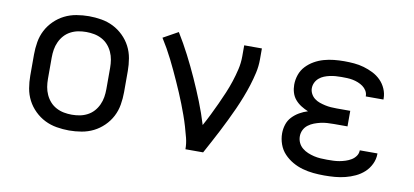

<svg xmlns="http://www.w3.org/2000/svg" viewBox="-56 -703 1912 887"><g transform="rotate(10 900.0 -260.0)"><path d="M300 8Q271 8 241.5 3Q212 -2 186 -15Q160 -28 138.5 -49Q117 -70 103.5 -96Q90 -122 85 -151.5Q80 -181 80 -210V-310Q80 -339 85 -368.5Q90 -398 103.5 -424Q117 -450 138.5 -471Q160 -492 186 -505Q212 -518 241.5 -523Q271 -528 300 -528Q329 -528 358.5 -523Q388 -518 414 -505Q440 -492 461.5 -471Q483 -450 496.5 -424Q510 -398 515 -368.5Q520 -339 520 -310V-210Q520 -181 515 -151.5Q510 -122 496.5 -96Q483 -70 461.5 -49Q440 -28 414 -15Q388 -2 358.5 3Q329 8 300 8ZM300 -66Q319 -66 337.5 -69.5Q356 -73 373 -82Q390 -91 402.5 -105Q415 -119 423 -136.5Q431 -154 434 -172.5Q437 -191 437 -210V-310Q437 -329 434 -347.5Q431 -366 423 -383.5Q415 -401 402.5 -415Q390 -429 373 -438Q356 -447 337.5 -450.5Q319 -454 300 -454Q281 -454 262.5 -450.5Q244 -447 227 -438Q210 -429 197.5 -415Q185 -401 177 -383.5Q169 -366 166 -347.5Q163 -329 163 -310V-210Q163 -191 166 -172.5Q169 -154 177 -136.5Q185 -119 197.5 -105Q210 -91 227 -82Q244 -73 262.5 -69.5Q281 -66 300 -66Z M845 0Q845 -27 838.5 -52.5Q832 -78 824.5 -103.5Q817 -129 808 -154Q799 -179 789.5 -203.5Q780 -228 769.5 -252.5Q759 -277 748 -301.5Q737 -326 726 -349.5Q715 -373 703 -397Q691 -421 678 -444Q665 -467 651 -489L721 -528Q750 -481 775.5 -431.5Q801 -382 824 -331Q847 -280 867.5 -228.5Q888 -177 904 -124Q919 -151 932.5 -178.5Q946 -206 959 -234Q972 -262 984 -290.5Q996 -319 1005.5 -348Q1015 -377 1022 -407Q1029 -437 1029 -468V-520H1112V-468Q1112 -436 1105 -405Q1098 -374 1088.5 -344Q1079 -314 1067.5 -284.5Q1056 -255 1043 -226Q1030 -197 1016 -168.5Q1002 -140 987.5 -111.5Q973 -83 958 -55.5Q943 -28 928 0Z M1497 8Q1471 8 1445.5 5.5Q1420 3 1395 -4Q1370 -11 1347.5 -24Q1325 -37 1307.5 -55.5Q1290 -74 1281 -99Q1272 -124 1272 -150Q1272 -171 1278.5 -191.5Q1285 -212 1299.5 -227.5Q1314 -243 1333 -254Q1352 -265 1372 -271Q1355 -278 1339 -288Q1323 -298 1311 -312Q1299 -326 1293.5 -344Q1288 -362 1288 -381Q1288 -405 1296 -428Q1304 -451 1320.5 -468.5Q1337 -486 1358 -498Q1379 -510 1402 -516.5Q1425 -523 1449 -525.5Q1473 -528 1497 -528Q1520 -528 1543.5 -526Q1567 -524 1589.5 -517.5Q1612 -511 1633 -500.5Q1654 -490 1670.5 -473.5Q1687 -457 1696.5 -435Q1706 -413 1706 -390V-385H1623V-387Q1623 -400 1616 -411.5Q1609 -423 1598.5 -430.5Q1588 -438 1575.5 -443Q1563 -448 1550 -450.5Q1537 -453 1523.5 -453.5Q1510 -454 1497 -454Q1483 -454 1469.5 -453Q1456 -452 1442.5 -449Q1429 -446 1416.5 -441Q1404 -436 1393.5 -427Q1383 -418 1377 -405.5Q1371 -393 1371 -379Q1371 -366 1377.5 -353.5Q1384 -341 1395 -332.5Q1406 -324 1419 -319.5Q1432 -315 1445.5 -312Q1459 -309 1472.5 -308Q1486 -307 1500 -307H1564V-234H1500Q1484 -234 1468.5 -233Q1453 -232 1438 -228.5Q1423 -225 1408.5 -219.5Q1394 -214 1381.5 -204.5Q1369 -195 1362 -181Q1355 -167 1355 -151Q1355 -135 1361.5 -121Q1368 -107 1380 -97Q1392 -87 1406.5 -81Q1421 -75 1436 -71.5Q1451 -68 1466.5 -67Q1482 -66 1497 -66Q1512 -66 1526.5 -66.5Q1541 -67 1555 -69.5Q1569 -72 1583 -76.5Q1597 -81 1609.5 -88.5Q1622 -96 1630.5 -108Q1639 -120 1639 -135H1722V-132Q1722 -108 1711 -85Q1700 -62 1682 -45.5Q1664 -29 1641.5 -18.5Q1619 -8 1595 -2Q1571 4 1546.5 6Q1522 8 1497 8Z"/></g></svg>

Font: R Plex Mono
Style: Regular
Weight: 400
Monospace: yes
Designer: Belleve Invis
Foundry: Belleve Invis
Version: Version 31.8.0